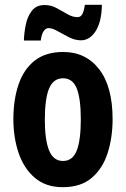

<svg xmlns="http://www.w3.org/2000/svg" viewBox="-20 -775 528 805"><path d="M452.1 -274.9Q452.1 -199.2 431.6 -134.3Q411.1 -69.3 365.2 -29.8Q319.3 9.8 243.2 9.8Q172.4 9.8 126.5 -29.1Q80.6 -67.9 58.3 -132.8Q36.1 -197.8 36.1 -274.9Q36.1 -357.4 57.9 -421.1Q79.6 -484.9 125.7 -521Q171.9 -557.1 245.1 -557.1Q339.8 -557.1 396 -484.4Q452.1 -411.6 452.1 -274.9ZM168 -272.9Q168 -187.5 186 -143.8Q204.1 -100.1 244.1 -100.1Q284.7 -100.1 301.8 -143.8Q318.8 -187.5 318.8 -274.9Q318.8 -361.3 301.8 -404.1Q284.7 -446.8 244.1 -446.8Q204.1 -446.8 186 -404.3Q168 -361.8 168 -272.9ZM80.1 -605Q81.1 -636.2 87.9 -670.7Q94.7 -705.1 113.3 -729.5Q131.8 -753.9 167 -753.9Q193.8 -753.9 217.3 -741.2Q240.7 -728.5 262.5 -715.8Q284.2 -703.1 305.2 -703.1Q318.8 -703.1 325.7 -716.8Q332.5 -730.5 335.9 -754.9H407.2Q405.8 -682.6 380.9 -644.3Q356 -606 319.8 -606Q294.4 -606 269 -618.9Q243.7 -631.8 221.4 -644.5Q199.2 -657.2 183.1 -657.2Q172.4 -657.2 163.3 -644.8Q154.3 -632.3 150.9 -605Z"/></svg>

Font: Open Sans Condensed
Style: Bold
Weight: 700
Width: 3
Designer: Monotype Design Team
Foundry: Monotype Imaging Inc.
Version: Version 3.003; ttfautohint (v1.8.4)